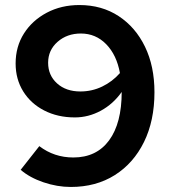

<svg xmlns="http://www.w3.org/2000/svg" viewBox="-20 -731 676 762"><path d="M295 -711Q384 -711 451 -667Q518 -623 555.5 -545.5Q593 -468 593 -365Q593 -252 551.5 -167.5Q510 -83 435.5 -36Q361 11 261 11Q207 11 152.5 -7.5Q98 -26 62 -57L136 -151Q195 -106 271 -106Q363 -106 413 -174Q463 -242 463 -366Q429 -318 380 -291.5Q331 -265 277 -265Q209 -265 155.5 -292.5Q102 -320 72 -368.5Q42 -417 42 -479Q42 -546 75 -598Q108 -650 165.5 -680.5Q223 -711 295 -711ZM299 -368Q345 -368 385.5 -387.5Q426 -407 456 -441Q443 -513 401.5 -555.5Q360 -598 301 -598Q246 -598 208.5 -565Q171 -532 171 -482Q171 -432 206.5 -400Q242 -368 299 -368Z"/></svg>

Font: Red Hat Display
Style: Bold
Weight: 700
Designer: Pentagram, MCKL
Foundry: Pentagram, MCKL
Version: Version 1.023; ttfautohint (v1.8.3)